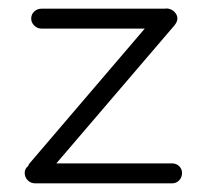

<svg xmlns="http://www.w3.org/2000/svg" viewBox="-20 -416 477 443"><path d="M377 7H61Q51 7 44 0Q37 -7 37 -17Q37 -27 45 -33Q46 -37 49 -40L314 -350H76Q66 -350 59 -357Q52 -364 52 -373Q52 -383 59 -389.5Q66 -396 76 -396H360Q370 -398 380 -391Q397 -376 383 -358L110 -39H377Q387 -39 393.5 -32.5Q400 -26 400 -17Q400 -7 393.5 0Q387 7 377 7Z"/></svg>

Font: Hoogli
Style: Regular
Weight: 400
Designer: Anand Singh Naorem
Foundry: Brand New Type
Version: Version 1.00 b007